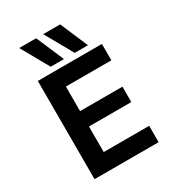

<svg xmlns="http://www.w3.org/2000/svg" viewBox="-216 -1053 1073 1178"><g transform="rotate(-30 320.0 -464.0)"><path d="M235 -580V-406H535V-297H235V-116H557V0H103V-696H557V-580ZM105 -928H225L309 -732H215ZM275 -928H395L479 -732H385Z"/></g></svg>

Font: AmikoBold
Style: Bold
Weight: 700
Designer: Pablo Impallari, Rodrigo Fuenzalida, Andres Torresi
Foundry: Impallari Type
Version: Version 1.000; ttfautohint (v1.3)